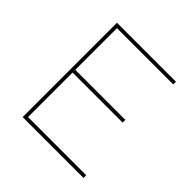

<svg xmlns="http://www.w3.org/2000/svg" viewBox="-181 -853 1006 1006"><g transform="rotate(45 322.0 -349.5)"><path d="M128 -699H565V-679H148V-370H519V-350H148V-20H579V0H128Z"/></g></svg>

Font: Gontserrat Thin
Style: Regular
Weight: 250
Designer: Julieta Ulanovsky
Foundry: Julieta Ulanovsky
Version: Version 6.001